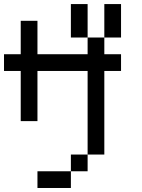

<svg xmlns="http://www.w3.org/2000/svg" viewBox="-20 -937 707 957"><path d="M0 -583.3V-666.7H83.3V-833.3H166.7V-666.7H416.7V-750H500V-666.7H583.3V-583.3H500V-166.7H416.7V-583.3H166.7V-333.3H83.3V-583.3ZM166.7 0V-83.3H333.3V0ZM333.3 -83.3V-166.7H416.7V-83.3ZM333.3 -750V-916.7H416.7V-750ZM500 -750V-916.7H583.3V-750Z"/></svg>

Font: Galmuri11 Condensed
Style: Regular
Weight: 400
Width: 3
Designer: Lee Minseo (quiple)
Version: Version 2.399;hotconv 1.1.1;makeotfexe 2.6.0 DEVELOPMENT